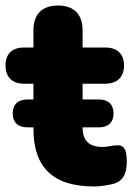

<svg xmlns="http://www.w3.org/2000/svg" viewBox="-31 -664 479 695"><path d="M310 11C330 11 368 6 387 -1C418 -13 428 -41 428 -81C428 -130 413 -139 392 -138C377 -138 359 -132 341 -132C291 -132 268 -155 268 -203H327C361 -203 380 -221 380 -253C380 -286 361 -304 327 -304H268V-361H350C393 -361 418 -385 418 -427C418 -469 393 -492 350 -492H268V-554C268 -613 236 -644 179 -644C122 -644 90 -613 90 -554V-492H56C13 -492 -11 -469 -11 -427C-11 -385 13 -361 56 -361H90V-304H69C34 -304 15 -286 15 -253C15 -221 34 -203 69 -203H90V-198C90 -58 161 11 310 11Z"/></svg>

Font: Nunito Black
Style: Regular
Weight: 900
Designer: Vernon Adams
Foundry: Vernon Adams
Version: Version 3.602